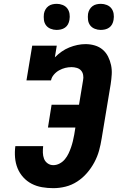

<svg xmlns="http://www.w3.org/2000/svg" viewBox="-20 -973 640 1001"><path d="M258 8Q228 8 199 3Q170 -2 145 -15Q120 -28 101 -49Q82 -70 71.5 -96Q61 -122 58.5 -151.5Q56 -181 60 -211H205Q203 -194 203.5 -177Q204 -160 209.5 -145.5Q215 -131 228 -121.5Q241 -112 258 -112Q275 -112 291 -120.5Q307 -129 318.5 -143Q330 -157 337.5 -173Q345 -189 350.5 -205Q356 -221 360 -237.5Q364 -254 367 -271L373 -308H230L249 -427H392L413 -554Q416 -568 413.5 -582Q411 -596 402.5 -605.5Q394 -615 380.5 -619Q367 -623 353 -623Q336 -623 320 -619Q304 -615 288.5 -606.5Q273 -598 261 -584Q249 -570 246 -554H118L148 -735H276L266 -674Q283 -691 301.5 -704Q320 -717 341 -725.5Q362 -734 383.5 -738.5Q405 -743 426 -743Q451 -743 474.5 -736Q498 -729 515.5 -714Q533 -699 543.5 -678Q554 -657 559 -633.5Q564 -610 562.5 -585Q561 -560 557 -534L510 -251Q505 -219 496.5 -188Q488 -157 472 -127Q456 -97 433.5 -71Q411 -45 382.5 -26.5Q354 -8 322 0Q290 8 258 8ZM505 -817Q489 -817 474 -823Q459 -829 450 -841Q441 -853 439 -869Q437 -885 439 -901Q441 -913 447 -923.5Q453 -934 462.5 -941Q472 -948 483.5 -950.5Q495 -953 506 -953Q522 -953 537 -947Q552 -941 561 -929Q570 -917 572.5 -901Q575 -885 572 -869Q570 -857 564.5 -846.5Q559 -836 549 -829Q539 -822 527.5 -819.5Q516 -817 505 -817ZM275 -817Q259 -817 244 -823Q229 -829 220 -841Q211 -853 209 -869Q207 -885 209 -901Q211 -913 217 -923.5Q223 -934 232.5 -941Q242 -948 253.5 -950.5Q265 -953 276 -953Q292 -953 307 -947Q322 -941 331 -929Q340 -917 342.5 -901Q345 -885 342 -869Q340 -857 334.5 -846.5Q329 -836 319 -829Q309 -822 297.5 -819.5Q286 -817 275 -817Z"/></svg>

Font: Iosevka Etoile Heavy
Style: Italic
Weight: 900
Italic angle: -9°
Designer: Belleve Invis
Foundry: Belleve Invis
Version: Version 22.1.2; ttfautohint (v1.8.4)